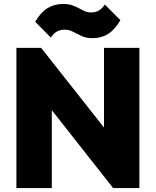

<svg xmlns="http://www.w3.org/2000/svg" viewBox="-20 -951 788 971"><path d="M63 0V-709H188L242 -564V0ZM552 0 138 -526 188 -709 603 -183ZM552 0 506 -149V-709H685V0ZM448 -758Q416 -758 392.5 -769Q369 -780 349 -790.5Q329 -801 307 -801Q284 -801 267.5 -791.5Q251 -782 237 -761L158 -841Q186 -889 220.5 -910Q255 -931 300 -931Q332 -931 355.5 -920.5Q379 -910 399 -899Q419 -888 440 -888Q464 -888 480.5 -898Q497 -908 510 -928L589 -849Q561 -801 527 -779.5Q493 -758 448 -758Z"/></svg>

Font: Outfit ExtraBold
Style: Regular
Weight: 800
Designer: Rodrigo Fuenzalida
Foundry: fragTYPE
Version: Version 1.100;gftools[0.9.27]